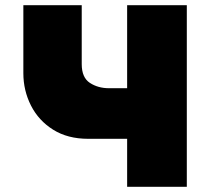

<svg xmlns="http://www.w3.org/2000/svg" viewBox="-20 -720 820 740"><path d="M295 -700V-473Q295 -421 326.5 -400.5Q358 -380 400 -380H470V-700H700V0H470V-185H320Q241 -185 185 -220Q129 -255 99.5 -313Q70 -371 70 -438V-700Z"/></svg>

Font: Jost* Black
Style: Regular
Weight: 900
Version: Version 3.7